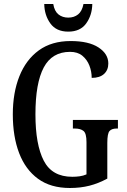

<svg xmlns="http://www.w3.org/2000/svg" viewBox="-20 -929 632 959"><path d="M329 10Q233 10 170 -36Q107 -82 75.5 -164.5Q44 -247 44 -358Q44 -466 77 -548.5Q110 -631 174 -677.5Q238 -724 333 -724Q423 -724 472 -692Q521 -660 521 -612Q521 -579 499.5 -559.5Q478 -540 438 -540Q438 -572 426.5 -601.5Q415 -631 391.5 -650.5Q368 -670 330 -670Q240 -670 198.5 -592Q157 -514 157 -358Q157 -207 198.5 -126.5Q240 -46 341 -46Q360 -46 378 -48.5Q396 -51 412 -58V-219Q412 -263 397 -275Q382 -287 354 -287H344V-330H569V-287H562Q538 -287 527 -274.5Q516 -262 516 -215V-37Q472 -13 427 -1.5Q382 10 329 10ZM321 -771Q261 -771 231.5 -812Q202 -853 201 -909H246Q252 -873 272 -857Q292 -841 321 -841Q350 -841 370 -857Q390 -873 397 -909H441Q440 -853 410.5 -812Q381 -771 321 -771Z"/></svg>

Font: Noto Serif ExtraCondensed Medium
Style: Regular
Weight: 500
Width: 2
Designer: Monotype Design Team
Foundry: Monotype Imaging Inc.
Version: Version 2.015